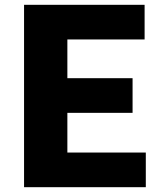

<svg xmlns="http://www.w3.org/2000/svg" viewBox="-20 -778 686 798"><path d="M586 -144V0H80V-758H581V-614H260V-453H531V-309H260V-144Z"/></svg>

Font: Biryani Black
Style: Regular
Weight: 900
Designer: Dan Reynolds and Mathieu Reguer
Foundry: Dan Reynolds and Mathieu Reguer
Version: Version 1.004; ttfautohint (v1.1) -l 5 -r 5 -G 72 -x 0 -D la